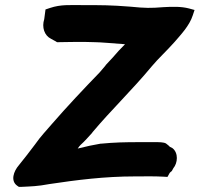

<svg xmlns="http://www.w3.org/2000/svg" viewBox="-20 -732 781 751"><path d="M54 -86C33 -62 20 -24 48 -5L54 -1H62C101 -3 126 -3 173 -12C280 -28 389 -42 508 -42C555 -42 580 -43 618 -41L635 -40L644 -56C644 -57 650 -61 652 -63L658 -74C675 -94 679 -134 654 -153L644 -158C641 -162 634 -167 629 -171C620 -176 602 -176 587 -176H524C468 -176 427 -175 375 -170H373C349 -166 315 -159 284 -151C288 -157 292 -162 295 -165C313 -181 326 -197 341 -213V-214L342 -215C416 -303 497 -380 574 -473C598 -502 633 -534 663 -568C686 -595 721 -631 734 -672L741 -693L719 -699C688 -707 654 -706 619 -704C570 -700 549 -700 489 -706C412 -712 379 -712 303 -712C253 -712 218 -715 176 -701L158 -695L153 -657C143 -626 153 -593 180 -580C188 -575 196 -572 203 -567H209C227 -567 249 -568 276 -568C305 -568 331 -568 351 -567H352C371 -567 428 -562 469 -559C450 -540 437 -526 421 -507L393 -477V-476C385 -466 378 -459 370 -449C307 -384 243 -316 183 -247C162 -222 139 -199 117 -167C97 -141 74 -110 54 -86Z"/></svg>

Font: Hussar Pisanka
Style: BlkKur
Weight: 700
Designer: Robert Jablonski
Foundry: Cannot Into Space Fonts
Version: Version 1.070